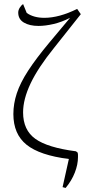

<svg xmlns="http://www.w3.org/2000/svg" viewBox="-20 -775 419 948"><path d="M289 149 320 10Q176 -8 111 -60.5Q46 -113 46 -212Q46 -263 63 -314.5Q80 -366 119 -426Q158 -486 223 -564L326 -687Q285 -666 244.5 -656.5Q204 -647 170 -647Q126 -647 98 -663.5Q70 -680 70 -713Q70 -725 77.5 -737Q85 -749 94 -755L112 -711Q146 -687 199 -687Q272 -687 361 -731L379 -705L248 -540Q168 -441 131 -363Q94 -285 94 -220Q94 -133 154.5 -89.5Q215 -46 355 -28L363 -22Q365 -16 365 -10.5Q365 -5 365 1Q365 37 349.5 77Q334 117 304 153Z"/></svg>

Font: Piazzolla ExtraLight
Style: Regular
Weight: 200
Designer: Juan Pablo del Peral
Foundry: Huerta Tipografica
Version: Version 1.330